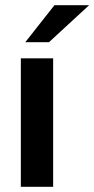

<svg xmlns="http://www.w3.org/2000/svg" viewBox="-20 -717 362 737"><path d="M60 -493H184V0H60ZM189 -697H322L168 -555H77Z"/></svg>

Font: Hanken Grotesk
Style: Bold
Weight: 700
Designer: Alfredo Marco Pradil
Foundry: Hanken Design Co.
Version: Version 3.014